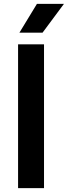

<svg xmlns="http://www.w3.org/2000/svg" viewBox="-20 -968 349 988"><path d="M73 0V-740H206.5V0ZM80 -800 170 -948H309L199 -800Z"/></svg>

Font: Encode Sans SC SemiBold
Style: Regular
Weight: 600
Version: Version 3.002